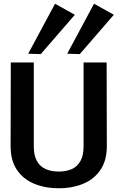

<svg xmlns="http://www.w3.org/2000/svg" viewBox="-20 -993 627 1024"><path d="M292.9 11Q219.7 11 161.4 -13.5Q103 -38 69.8 -87.8Q36.6 -137.7 36.6 -212.4L37.6 -660H160.2V-212.4Q160.2 -163.2 177.2 -133.6Q194.2 -103.9 224 -91Q253.7 -78.1 293 -78.1Q333.2 -78.1 362.5 -91Q391.8 -103.9 408.7 -133.6Q425.7 -163.2 425.7 -212.4V-660H548.7L549.7 -212.4Q549.7 -137.7 516.4 -87.9Q483.1 -38.1 425.2 -13.6Q367.2 11 292.9 11ZM197.5 -704.5 130.4 -706.4 273.5 -973.1 379.1 -914.2ZM405.5 -704.5 338.4 -706.4 481.5 -973.1 587.1 -914.2Z"/></svg>

Font: Panamera Thin
Style: Regular
Weight: 100
Designer: Bastien Sozeau
Foundry: NBR — Bastien Sozeau
Version: Version 3.003;gftools[0.9.33]